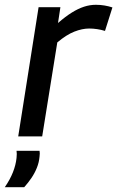

<svg xmlns="http://www.w3.org/2000/svg" viewBox="-60 -569 489 801"><path d="M192 -539 182 -473Q213 -500 239.5 -516.5Q266 -533 290.5 -541Q315 -549 340 -549Q359 -549 376.5 -546Q394 -543 409 -538L378 -440Q362 -445 345 -447.5Q328 -450 312 -450Q283 -450 250 -437Q217 -424 179 -392L116 0H16L101 -539ZM9 60H105Q106 66 106 71.5Q106 77 105 84Q103 108 94 130.5Q85 153 71.5 173Q58 193 41 212H-40Q-18 180 -6 149.5Q6 119 9 90Q10 81 10 73.5Q10 66 9 60Z"/></svg>

Font: Georama ExtraCondensed Thin Medium
Style: Italic
Weight: 500
Italic angle: -9°
Version: Version 1.001